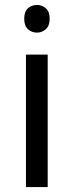

<svg xmlns="http://www.w3.org/2000/svg" viewBox="-20 -757 298 777"><path d="M173 -536V0H85V-536ZM130 -737Q150 -737 165.5 -723.5Q181 -710 181 -681Q181 -653 165.5 -639Q150 -625 130 -625Q108 -625 93 -639Q78 -653 78 -681Q78 -710 93 -723.5Q108 -737 130 -737Z"/></svg>

Font: uoriya85
Style: Book
Weight: 400
Designer: Jelle Bosma - Monotype Design Team
Foundry: Monotype Imaging Inc.
Version: Version 2.003